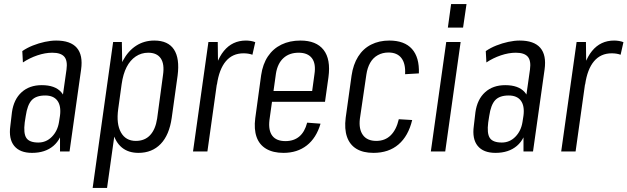

<svg xmlns="http://www.w3.org/2000/svg" viewBox="-20 -747 3095 947"><path d="M276 -178 308 -404Q314 -448 297 -467.5Q280 -487 238 -487Q203 -487 164.5 -474Q126 -461 93 -439L90 -495Q113 -511 142 -522.5Q171 -534 201 -540.5Q231 -547 257 -547Q328 -547 359 -511Q390 -475 380 -404L323 0H276ZM138 7Q78 7 50 -27.5Q22 -62 31 -126L39 -194Q48 -257 86.5 -292Q125 -327 186 -327Q251 -327 281.5 -293Q312 -259 303 -195L293 -127Q284 -62 243.5 -27.5Q203 7 138 7ZM169 -44Q208 -44 236 -72.5Q264 -101 271 -145L276 -177Q282 -225 263 -250.5Q244 -276 203 -276Q158 -276 136.5 -253Q115 -230 107 -175L102 -143Q95 -89 110 -66.5Q125 -44 169 -44Z M663 7Q613 7 581 -19.5Q549 -46 536.5 -95.5Q524 -145 533 -212L550 -331Q560 -399 586 -447.5Q612 -496 651.5 -521.5Q691 -547 741 -547Q809 -547 838 -503Q867 -459 856 -374L827 -166Q815 -81 772.5 -37Q730 7 663 7ZM538 -540H581L584 -361L508 180H437ZM650 -52Q694 -52 720.5 -80.5Q747 -109 755 -162L784 -377Q792 -431 773 -459Q754 -487 711 -487Q677 -487 649.5 -468.5Q622 -450 604.5 -416Q587 -382 580 -332L563 -209Q553 -136 576.5 -94Q600 -52 650 -52Z M1008 -540H1054L1056 -378L1003 0H932ZM1028 -345Q1042 -444 1084 -495.5Q1126 -547 1193 -547Q1205 -547 1217 -545Q1229 -543 1239 -539L1225 -477Q1206 -484 1181 -484Q1127 -484 1094 -445Q1061 -406 1050 -330Z M1378 7Q1327 7 1293 -13Q1259 -33 1245.5 -71.5Q1232 -110 1239 -164L1268 -376Q1276 -431 1301.5 -469Q1327 -507 1368 -527Q1409 -547 1462 -547Q1540 -547 1576 -501Q1612 -455 1600 -366L1583 -245H1309L1316 -298H1532L1515 -264L1531 -381Q1539 -433 1518.5 -460Q1498 -487 1453 -487Q1407 -487 1378 -460.5Q1349 -434 1341 -384L1309 -155Q1303 -104 1323 -77.5Q1343 -51 1388 -51Q1429 -51 1456 -73.5Q1483 -96 1495 -142L1561 -137Q1540 -66 1493 -29.5Q1446 7 1378 7Z M1822 7Q1771 7 1738 -13Q1705 -33 1691.5 -72Q1678 -111 1685 -166L1714 -374Q1722 -429 1746.5 -468Q1771 -507 1810.5 -527Q1850 -547 1900 -547Q1975 -547 2012 -505.5Q2049 -464 2046 -385L1978 -381Q1981 -433 1960 -460.5Q1939 -488 1896 -488Q1867 -488 1843.5 -475Q1820 -462 1806 -437.5Q1792 -413 1787 -379L1755 -161Q1749 -110 1770 -81Q1791 -52 1836 -52Q1879 -52 1907 -79.5Q1935 -107 1947 -159L2013 -155Q1994 -76 1945.5 -34.5Q1897 7 1822 7Z M2252 -540 2176 0H2105L2181 -540ZM2281 -727 2264 -611H2189L2205 -727Z M2562 -178 2594 -404Q2600 -448 2583 -467.5Q2566 -487 2524 -487Q2489 -487 2450.5 -474Q2412 -461 2379 -439L2376 -495Q2399 -511 2428 -522.5Q2457 -534 2487 -540.5Q2517 -547 2543 -547Q2614 -547 2645 -511Q2676 -475 2666 -404L2609 0H2562ZM2424 7Q2364 7 2336 -27.5Q2308 -62 2317 -126L2325 -194Q2334 -257 2372.5 -292Q2411 -327 2472 -327Q2537 -327 2567.5 -293Q2598 -259 2589 -195L2579 -127Q2570 -62 2529.5 -27.5Q2489 7 2424 7ZM2455 -44Q2494 -44 2522 -72.5Q2550 -101 2557 -145L2562 -177Q2568 -225 2549 -250.5Q2530 -276 2489 -276Q2444 -276 2422.5 -253Q2401 -230 2393 -175L2388 -143Q2381 -89 2396 -66.5Q2411 -44 2455 -44Z M2824 -540H2870L2872 -378L2819 0H2748ZM2844 -345Q2858 -444 2900 -495.5Q2942 -547 3009 -547Q3021 -547 3033 -545Q3045 -543 3055 -539L3041 -477Q3022 -484 2997 -484Q2943 -484 2910 -445Q2877 -406 2866 -330Z"/></svg>

Font: Pathway Extreme Condensed Light
Style: Italic
Weight: 300
Width: 3
Italic angle: -8°
Version: Version 1.001;gftools[0.9.26]